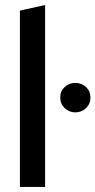

<svg xmlns="http://www.w3.org/2000/svg" viewBox="-20 -742 379 762"><path d="M59 0ZM159 -722V0H59V-700ZM279 -296Q254 -296 236.5 -313Q219 -330 219 -355Q219 -380 236.5 -396.5Q254 -413 279 -413Q304 -413 321.5 -396.5Q339 -380 339 -355Q339 -330 321.5 -313Q304 -296 279 -296Z"/></svg>

Font: Red Hat Display Medium
Style: Regular
Weight: 500
Designer: Pentagram / MCKL
Foundry: Pentagram / MCKL
Version: Version 1.005; Red Hat Display Medium